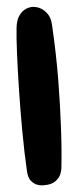

<svg xmlns="http://www.w3.org/2000/svg" viewBox="-58 -806 373 901"><g transform="rotate(-5 129.0 -356.0)"><path d="M200 -8Q195 21 182 35.5Q169 50 155 56Q138 63 119 63Q98 65 80 58Q65 52 52.5 37.5Q40 23 38 -8Q33 -99 32.5 -199Q32 -299 34 -392Q36 -485 39.5 -562Q43 -639 48 -684Q52 -719 65 -738Q78 -757 93 -765Q110 -775 131 -775Q153 -774 171 -763Q186 -754 199.5 -735.5Q213 -717 215 -682Q223 -539 221.5 -417Q220 -295 215 -204Q210 -98 200 -8Z"/></g></svg>

Font: Sniglet
Style: ExtraBold
Weight: 800
Version: Version 2.000; ttfautohint (v0.95) -l 8 -r 50 -G 200 -x 14 -